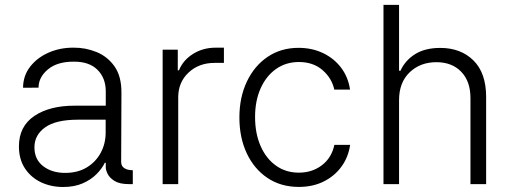

<svg xmlns="http://www.w3.org/2000/svg" viewBox="-20 -747 2076 779"><path d="M236.2 11.7Q186.8 11.7 146.1 -7.6Q105.5 -27 81.1 -63.9Q56.8 -100.9 56.8 -153.1Q56.8 -234.4 119.3 -276.5Q181.8 -318.5 283.4 -318.2H409.1V-376.4Q409.1 -430.4 375.5 -463.8Q342 -497.2 279.8 -496.8Q212.4 -497.2 174.4 -465.4Q136.4 -433.6 136.4 -391.3L73.5 -391Q73.9 -439.6 102.1 -476.2Q130.3 -512.8 177 -533.4Q223.7 -554 278.8 -553.6Q327.1 -554 371.4 -536Q415.8 -518.1 444.4 -478Q473 -437.9 472.7 -370.7L471.6 -89.8Q471.6 -73.2 484.4 -64.8Q497.2 -56.5 516.7 -56.5H518.8V0H502.8Q465.9 0 445.5 -12.4Q425.1 -24.9 417.1 -40.8Q409.1 -56.8 409.1 -67.8V-86.6H405.2Q394.2 -63.2 371.6 -40.5Q349.1 -17.8 315.3 -3Q281.6 11.7 236.2 11.7ZM244.3 -45.5Q295.1 -45.5 331.9 -67.6Q368.6 -89.8 388.7 -127.1Q408.7 -164.4 408.7 -209.2V-261.4H296.5Q206.7 -261.4 163.2 -230.3Q119.7 -199.2 119.7 -149.5Q119.7 -100.1 155.2 -72.8Q190.7 -45.5 244.3 -45.5Z M639.9 0V-545.5H701.3V-461.6H706Q722.7 -502.8 763.1 -528.2Q803.6 -553.6 855.1 -553.6H888.5V-491.8H850.5Q786.6 -491.8 744.9 -452.4Q703.1 -413 703.1 -352.3V0Z M1192.5 11.4Q1119.3 11.4 1065 -25.2Q1010.7 -61.8 981 -125.4Q951.3 -188.9 951.3 -270.2Q951.3 -352.3 981.7 -416.2Q1012.1 -480.1 1066.1 -516.5Q1120 -552.9 1191.4 -552.9Q1246.1 -552.9 1290.7 -531.6Q1335.2 -510.3 1364 -472.3Q1392.8 -434.3 1400.2 -383.5H1336.3Q1326.3 -430 1288.5 -462.7Q1250.7 -495.4 1192.5 -495.4Q1140.3 -495.4 1100.1 -467.2Q1060 -438.9 1037.5 -388.7Q1014.9 -338.4 1014.9 -272.4Q1014.9 -206 1037.1 -155Q1059.3 -104 1099.3 -75.3Q1139.2 -46.5 1192.5 -46.5Q1246.8 -46.5 1286.2 -76.7Q1325.6 -106.9 1336.6 -159.1H1400.6Q1393.5 -109.7 1365.6 -71.2Q1337.7 -32.7 1293.5 -10.7Q1249.3 11.4 1192.5 11.4Z M1599.1 -340.9V0H1535.9V-727.3H1599.1V-459.9H1604.8Q1623.9 -502.1 1664.2 -527.3Q1704.5 -552.6 1766.3 -552.6Q1849.4 -552.6 1900.9 -501.8Q1952.4 -451 1952.4 -353.3V0H1888.8V-349.4Q1888.8 -416.9 1851.4 -455.8Q1813.9 -494.7 1750.4 -494.7Q1685 -494.7 1642 -453.5Q1599.1 -412.3 1599.1 -340.9Z"/></svg>

Font: Inter Zeller Light
Style: Regular
Weight: 300
Designer: Rasmus Andersson; Joe Bland
Foundry: zeller
Version: Version 3.015;git-dec3a8cb1